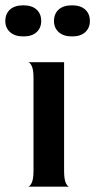

<svg xmlns="http://www.w3.org/2000/svg" viewBox="-60 -702 358 722"><path d="M45 0Q52 0 59 -14Q66 -28 66 -60V-408Q66 -440 59.5 -453.5Q53 -467 46 -468H181V-60Q181 -28 187.5 -14Q194 0 201 0ZM28 -565Q-4 -565 -22 -581Q-40 -597 -40 -623Q-40 -650 -22.5 -666Q-5 -682 28 -682Q60 -682 77.5 -666Q95 -650 95 -623Q95 -597 77.5 -581Q60 -565 28 -565ZM211 -565Q179 -565 161 -581Q143 -597 143 -623Q143 -650 160.5 -666Q178 -682 211 -682Q243 -682 260.5 -666Q278 -650 278 -623Q278 -597 260.5 -581Q243 -565 211 -565Z"/></svg>

Font: Red Rose Medium
Style: Regular
Weight: 500
Designer: Jaikishan Patel
Version: Version 2.000